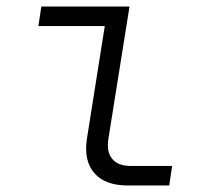

<svg xmlns="http://www.w3.org/2000/svg" viewBox="-20 -570 640 590"><path d="M373 0Q303 0 270 -38Q237 -76 247 -143L302 -490H98L107 -550H378L313 -143Q307 -103 325 -81.5Q343 -60 382 -60H509L500 0Z"/></svg>

Font: NKDuy Mono ExtraLight
Style: Italic
Weight: 200
Italic angle: -9°
Monospace: yes
Designer: NKDuy
Foundry: NKDuy
Version: Version 2.251; ttfautohint (v1.8.4.7-5d5b)